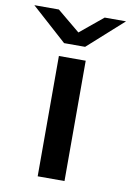

<svg xmlns="http://www.w3.org/2000/svg" viewBox="-97 -791 577 844"><g transform="rotate(10 191.5 -369.0)"><path d="M96.2 -738.3 198.2 -653.8 300.8 -738.3H396L238.3 -596.7H144.5L-13.2 -738.3ZM251.5 0H131.8V-537.1H251.5Z"/></g></svg>

Font: Squarish Sans CT
Style: Regular
Weight: 400
Version: Version 0.9